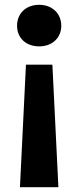

<svg xmlns="http://www.w3.org/2000/svg" viewBox="-20 -624 324 799"><path d="M143 -604C88 -604 51 -568 51 -517C51 -466 88 -431 143 -431C197 -431 235 -466 235 -517C235 -568 197 -604 143 -604ZM198 -355H88L63 155H223Z"/></svg>

Font: Bounded Med
Style: Regular
Weight: 500
Designer: Vlad Churkin
Version: Version 3.0